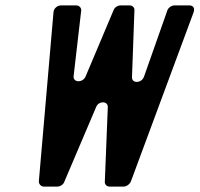

<svg xmlns="http://www.w3.org/2000/svg" viewBox="-20 -687 735 707"><path d="M383 0H436C446 0 458 -9 462 -19L693 -642C698 -656 692 -667 678 -667H622C611 -667 599 -658 596 -648L510 -404C501 -380 466 -379 466 -402L475 -649C476 -659 468 -667 458 -667H423C413 -667 401 -659 398 -649L295 -405C284 -381 249 -383 251 -406L279 -648C280 -658 272 -667 261 -667H204C191 -667 178 -656 177 -642L123 -19C123 -9 131 0 141 0H192C202 0 214 -8 217 -18L334 -293C343 -316 377 -316 377 -293L366 -18C365 -8 373 0 383 0Z"/></svg>

Font: DIN Rundschrift
Style: EngKursiv
Weight: 400
Width: 3
Version: Version 1.027